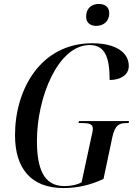

<svg xmlns="http://www.w3.org/2000/svg" viewBox="-20 -942 686 972"><path d="M467 -811C501 -811 533 -831 533 -875C533 -909 509 -922 480 -922C446 -922 416 -902 416 -858C416 -825 439 -811 467 -811ZM302 10C372 10 437 -5 504 -36L549 -249C563 -312 586 -319 622 -319H631L633 -329H380L377 -319H397C431 -319 450 -314 450 -290C450 -279 446 -264 442 -246L393 -19C367 -5 336 0 305 0C198 0 167 -95 167 -229C167 -450 274 -714 434 -714C514 -714 535 -647 535 -537C589 -537 632 -562 632 -608C632 -674 570 -723 447 -723C183 -723 56 -486 56 -258C56 -88 138 10 302 10Z"/></svg>

Font: Noto Serif Display Condensed Medium
Style: Italic
Weight: 500
Width: 3
Italic angle: -12°
Designer: Monotype Design Team
Foundry: Monotype Imaging Inc.
Version: Version 2.009